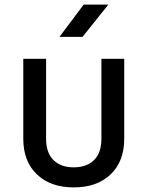

<svg xmlns="http://www.w3.org/2000/svg" viewBox="-20 -805 640 833"><path d="M300 8Q199 8 140 -48.5Q81 -105 81 -203V-550H180V-203Q180 -142 212 -110.5Q244 -79 300 -79Q356 -79 388 -110.5Q420 -142 420 -203V-550H519V-203Q519 -105 460 -48.5Q401 8 300 8ZM238 -645 343 -785H450L338 -645Z"/></svg>

Font: Tiny Medium
Style: Regular
Weight: 500
Monospace: yes
Designer: Philipp Nurullin, Konstantin Bulenkov
Foundry: JetBrains
Version: Version 2.251; ttfautohint (v1.8.4.7-5d5b)